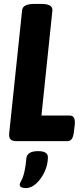

<svg xmlns="http://www.w3.org/2000/svg" viewBox="-20 -722 427 982"><path d="M65 0Q42 0 33.5 -9.5Q25 -19 27 -40L93 -669Q96 -702 156 -702H191Q251 -702 248 -668L192 -131H337Q368 -131 362 -81L358 -48Q355 -22 347 -11Q339 0 323 0ZM113 240Q101 240 91 236.5Q81 233 81 222Q81 216 84.5 210.5Q88 205 93.5 193Q99 181 105 156Q111 131 115 86Q117 70 131.5 60.5Q146 51 175 51Q225 51 225 82Q225 119 208.5 155.5Q192 192 166 216Q140 240 113 240Z"/></svg>

Font: Asap Condensed
Style: Bold Italic
Weight: 700
Width: 3
Italic angle: -6°
Designer: Pablo Cosgaya
Foundry: Omnibus-Type
Version: Version 3.001; ttfautohint (v1.8.4.7-5d5b)